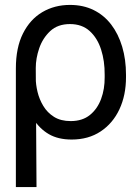

<svg xmlns="http://www.w3.org/2000/svg" viewBox="-20 -552 560 773"><path d="M43.9 201.2V-276.4Q43.9 -360.4 72.5 -417.2Q101.1 -474.1 150.4 -503.2Q199.7 -532.2 261.7 -532.2Q314.9 -532.2 356.7 -511.7Q398.4 -491.2 427.5 -453.4Q456.5 -415.5 471.9 -364Q487.3 -312.5 487.3 -251V-241.2Q487.3 -168.5 460.7 -111.8Q434.1 -55.2 385 -22.7Q335.9 9.8 268.6 9.8Q213.9 9.8 176.5 -12Q139.2 -33.7 113.8 -74Q88.4 -114.3 69.3 -168.9L124 -237.3Q124 -211.9 131.1 -182.1Q138.2 -152.3 154.3 -125.5Q170.4 -98.6 197.5 -81.5Q224.6 -64.5 264.6 -64.5Q311.5 -64.5 341.8 -88.9Q372.1 -113.3 387 -153.6Q401.9 -193.8 401.4 -241.2V-251Q401.9 -306.2 387 -352.5Q372.1 -398.9 341.1 -427Q310.1 -455.1 261.7 -455.1Q212.4 -455.1 182.1 -426.8Q151.9 -398.4 137.9 -357.7Q124 -316.9 124 -278.3L127 201.2Z"/></svg>

Font: Inter Display V
Style: Regular
Weight: 400
Designer: Rasmus Andersson
Foundry: rsms
Version: Version 3.015;git-src